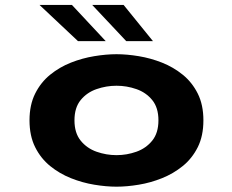

<svg xmlns="http://www.w3.org/2000/svg" viewBox="-20 -726 915 758"><path d="M440 11Q399 11 352.2 3.2Q305.5 -4.5 260.2 -22.5Q215 -40.5 178 -70.5Q141 -100.5 118.8 -145Q96.5 -189.5 96.5 -251Q96.5 -312 118.8 -356.5Q141 -401 178 -431Q215 -461 260 -478.8Q305 -496.5 352 -504.2Q399 -512 440 -512Q481 -512 527.8 -504.2Q574.5 -496.5 619.5 -478.8Q664.5 -461 701.5 -431Q738.5 -401 760.8 -356.5Q783 -312 783 -251Q783 -189.5 760.8 -145Q738.5 -100.5 701.5 -70.5Q664.5 -40.5 619.5 -22.5Q574.5 -4.5 527.8 3.2Q481 11 440 11ZM440 -113.5Q480.5 -113.5 518.5 -127Q556.5 -140.5 581 -170.8Q605.5 -201 605.5 -251Q605.5 -301 581 -331Q556.5 -361 518.5 -374.2Q480.5 -387.5 440 -387.5Q399.5 -387.5 361.2 -374.2Q323 -361 298.5 -331Q274 -301 274 -251Q274 -201 298.5 -170.8Q323 -140.5 361.2 -127Q399.5 -113.5 440 -113.5ZM478.5 -563.5 344 -706.5H468L584 -563.5ZM288 -563.5 136 -706.5H264L397.5 -563.5Z"/></svg>

Font: Trispace SemiExpanded
Style: Bold
Weight: 700
Width: 6
Designer: Tyler Finck
Foundry: Etcetera Type Company
Version: Version 1.210; ttfautohint (v1.8.3)